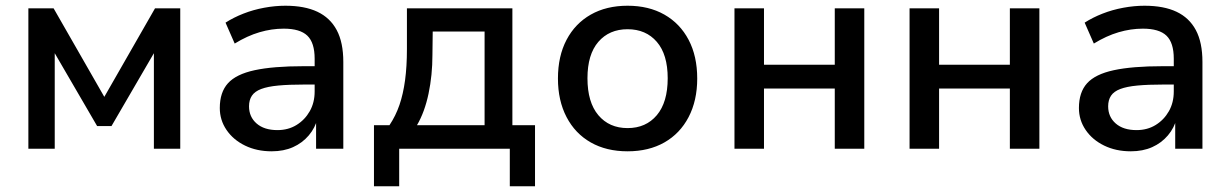

<svg xmlns="http://www.w3.org/2000/svg" viewBox="-20 -519 4293 670"><path d="M79 0V-490H167L344 -181L521 -490H609V0H517V-366H536L369 -79H319L152 -366H171V0Z M928 9Q876 9 835 -11Q794 -31 770.5 -65.5Q747 -100 747 -142Q747 -197 775.5 -228.5Q804 -260 868.5 -274Q933 -288 1040 -288H1093V-224H1042Q988 -224 951 -220.5Q914 -217 891.5 -208.5Q869 -200 859 -185Q849 -170 849 -148Q849 -111 875.5 -88Q902 -65 948 -65Q986 -65 1015 -83Q1044 -101 1061 -131Q1078 -161 1078 -200V-314Q1078 -370 1052.5 -394.5Q1027 -419 970 -419Q928 -419 885.5 -406.5Q843 -394 799 -367L767 -440Q795 -458 829.5 -471.5Q864 -485 902 -492Q940 -499 976 -499Q1043 -499 1087.5 -478Q1132 -457 1155 -414Q1178 -371 1178 -303V0H1083V-108H1089Q1080 -73 1057.5 -46.5Q1035 -20 1002.5 -5.5Q970 9 928 9Z M1285 131V-82H1339Q1361 -115 1374 -153Q1387 -191 1393.5 -239Q1400 -287 1400 -348V-490H1768V-82H1847V131H1759V0H1373V131ZM1435 -82H1671V-409H1490L1489 -327Q1489 -257 1475.5 -192.5Q1462 -128 1435 -82Z M2170 9Q2096 9 2041.5 -22Q1987 -53 1957 -110.5Q1927 -168 1927 -245Q1927 -323 1957 -380Q1987 -437 2041.5 -468Q2096 -499 2170 -499Q2244 -499 2298.5 -468Q2353 -437 2383 -380Q2413 -323 2413 -245Q2413 -168 2383 -110.5Q2353 -53 2298.5 -22Q2244 9 2170 9ZM2170 -72Q2234 -72 2272 -117Q2310 -162 2310 -246Q2310 -329 2272 -373Q2234 -417 2170 -417Q2106 -417 2068 -373Q2030 -329 2030 -246Q2030 -162 2068 -117Q2106 -72 2170 -72Z M2543 0V-490H2646V-293H2893V-490H2996V0H2893V-210H2646V0Z M3154 0V-490H3257V-293H3504V-490H3607V0H3504V-210H3257V0Z M3926 9Q3874 9 3833 -11Q3792 -31 3768.5 -65.5Q3745 -100 3745 -142Q3745 -197 3773.5 -228.5Q3802 -260 3866.5 -274Q3931 -288 4038 -288H4091V-224H4040Q3986 -224 3949 -220.5Q3912 -217 3889.5 -208.5Q3867 -200 3857 -185Q3847 -170 3847 -148Q3847 -111 3873.5 -88Q3900 -65 3946 -65Q3984 -65 4013 -83Q4042 -101 4059 -131Q4076 -161 4076 -200V-314Q4076 -370 4050.5 -394.5Q4025 -419 3968 -419Q3926 -419 3883.5 -406.5Q3841 -394 3797 -367L3765 -440Q3793 -458 3827.5 -471.5Q3862 -485 3900 -492Q3938 -499 3974 -499Q4041 -499 4085.5 -478Q4130 -457 4153 -414Q4176 -371 4176 -303V0H4081V-108H4087Q4078 -73 4055.5 -46.5Q4033 -20 4000.5 -5.5Q3968 9 3926 9Z"/></svg>

Font: Nunito Sans 11pt SemiBold
Style: Regular
Weight: 600
Version: Version 3.101;gftools[0.9.27]